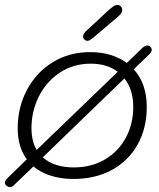

<svg xmlns="http://www.w3.org/2000/svg" viewBox="-22 -749 648 781"><path d="M595 -543Q592 -534 585 -528L522 -467Q575 -409 575 -314Q575 -228 538 -161.5Q501 -95 433.5 -58Q366 -21 276 -21Q229 -21 187 -33.5Q145 -46 114 -72L38 1Q32 8 27.5 10Q23 12 17 12Q11 12 4.5 6.5Q-2 1 -2 -5Q-2 -14 8 -24L87 -101Q50 -151 50 -227Q50 -312 87.5 -383Q125 -454 192 -495.5Q259 -537 345 -537Q433 -537 494 -493L555 -552Q568 -565 580 -564Q587 -563 591.5 -556.5Q596 -550 595 -543ZM127 -139 457 -457Q413 -490 347 -490Q277 -490 222 -454Q167 -418 136.5 -357.5Q106 -297 106 -227Q106 -176 127 -139ZM484 -430 152 -109Q198 -68 278 -68Q350 -68 405 -100.5Q460 -133 490 -189Q520 -245 520 -314Q520 -385 484 -430ZM316 -600Q316 -613 333 -627L419 -707Q433 -719 440.5 -724Q448 -729 455 -729Q463 -729 469 -723.5Q475 -718 475 -709Q475 -700 469.5 -693Q464 -686 453 -677L359 -597Q349 -589 344 -586Q339 -583 333 -583Q327 -583 321.5 -588Q316 -593 316 -600Z"/></svg>

Font: Mali Light
Style: Italic
Weight: 300
Italic angle: -10°
Version: Version 1.000; ttfautohint (v1.6)